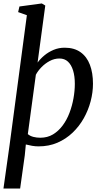

<svg xmlns="http://www.w3.org/2000/svg" viewBox="-20 -837 594 1111"><path d="M0 254 35.5 2 135.5 -749 85 -767 92.5 -799.5 222 -817 242 -805 197.5 -475Q213.5 -497 237 -516.5Q260.5 -536 290.2 -548.5Q320 -561 354 -561Q409.5 -561 446 -535Q482.5 -509 500.2 -462.2Q518 -415.5 518 -352.5Q518 -302.5 504.5 -251Q491 -199.5 464.8 -152.8Q438.5 -106 400 -69.2Q361.5 -32.5 312.2 -11.2Q263 10 203 10Q185 10 165.8 6.8Q146.5 3.5 129.5 -1L123.5 61L96.5 254ZM213 -40Q254.5 -40 286.5 -59.2Q318.5 -78.5 342.5 -110.8Q366.5 -143 382 -183.8Q397.5 -224.5 405.2 -268Q413 -311.5 413 -352Q413 -396.5 402.8 -429.5Q392.5 -462.5 373 -480.5Q353.5 -498.5 324 -498.5Q294.5 -498.5 267.5 -484Q240.5 -469.5 219.8 -448Q199 -426.5 187.5 -404.5L141 -61Q154.5 -49.5 173.5 -44.8Q192.5 -40 213 -40Z"/></svg>

Font: Merriweather 36pt
Style: Italic
Weight: 400
Italic angle: -7.8°
Version: Version 2.101